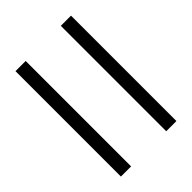

<svg xmlns="http://www.w3.org/2000/svg" viewBox="-38 -687 653 653"><g transform="rotate(45 288.0 -360.5)"><path d="M35 -445V-494H542V-445ZM35 -227V-276H542V-227Z"/></g></svg>

Font: Cactus Classical Serif
Style: Regular
Weight: 400
Designer: Henry Chan (via Glyphwiki)、田海東、宇文滿月
Foundry: Moonlit Owen
Version: Version 1.000